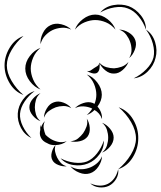

<svg xmlns="http://www.w3.org/2000/svg" viewBox="-118 -635 707 843"><path d="M322 -580Q344 -606 379.5 -612.5Q415 -619 447 -608Q478 -596 500.5 -567.5Q523 -539 523 -505Q512 -537 490.5 -563Q469 -589 443 -598Q418 -608 384.5 -602.5Q351 -597 322 -580ZM211 -505Q220 -531 246 -551Q272 -571 300 -571Q328 -571 354 -551Q380 -531 389 -505Q371 -527 347 -537Q323 -547 300 -547Q278 -547 253.5 -537Q229 -527 211 -505ZM60 -441Q58 -465 70 -489.5Q82 -514 103 -524Q124 -535 151 -528.5Q178 -522 195 -505Q174 -515 152 -513Q130 -511 113 -503Q96 -495 81 -479.5Q66 -464 60 -441ZM523 -505Q552 -486 563 -450Q574 -414 565 -381Q557 -347 530.5 -321Q504 -295 469 -291Q500 -306 524.5 -331Q549 -356 556 -383Q562 -410 553 -443.5Q544 -477 523 -505ZM405 -505Q426 -505 447.5 -492Q469 -479 476 -459Q483 -440 474 -416.5Q465 -393 449 -380Q460 -398 459.5 -417Q459 -436 453 -452Q448 -467 436.5 -482.5Q425 -498 405 -505ZM-15 -218Q-53 -232 -75.5 -269.5Q-98 -307 -98 -348Q-98 -388 -75.5 -425.5Q-53 -463 -15 -477Q-46 -451 -67 -415.5Q-88 -380 -88 -348Q-88 -315 -67 -279.5Q-46 -244 -15 -218ZM60 -242Q33 -252 13 -278.5Q-7 -305 -7 -334Q-7 -363 13 -389Q33 -415 60 -425Q38 -407 27.5 -382Q17 -357 17 -334Q17 -311 27.5 -286Q38 -261 60 -242ZM446 -363Q439 -344 421 -328Q403 -312 383 -312Q363 -311 344.5 -326Q326 -341 318 -360Q332 -345 349.5 -340Q367 -335 383 -335Q399 -336 416 -342Q433 -348 446 -363ZM318 -360Q321 -350 319 -335.5Q317 -321 308 -315Q299 -310 285 -314Q271 -318 263 -324Q273 -321 280.5 -326Q288 -331 295 -336Q302 -340 309.5 -345Q317 -350 318 -360ZM211 -160Q225 -175 248 -182.5Q271 -190 289 -183Q293 -181 297 -179Q305 -199 305 -219Q305 -242 295 -266Q285 -290 263 -308Q289 -299 309 -273Q329 -247 329 -219Q329 -193 310 -167Q331 -143 330 -112Q325 -126 316.5 -136Q308 -146 297 -152Q282 -137 263 -130Q277 -142 287 -158Q284 -159 281 -161Q266 -167 247.5 -168Q229 -169 211 -160ZM20 -29Q-10 -43 -26 -73.5Q-42 -104 -40 -137Q-38 -169 -17.5 -197.5Q3 -226 34 -235Q8 -216 -10 -189Q-28 -162 -30 -136Q-32 -110 -18 -81Q-4 -52 20 -29ZM60 -103Q42 -109 26.5 -127Q11 -145 11 -164Q11 -184 26.5 -201.5Q42 -219 60 -226Q45 -214 40 -197Q35 -180 35 -164Q35 -149 40 -132Q45 -115 60 -103ZM75 -118Q75 -138 87.5 -159Q100 -180 119 -186Q138 -193 160.5 -184.5Q183 -176 195 -160Q178 -170 160 -169.5Q142 -169 127 -164Q111 -158 96.5 -147.5Q82 -137 75 -118ZM403 -164Q444 -149 467 -109.5Q490 -70 489 -27Q489 16 465.5 55Q442 94 401 108Q434 81 456.5 44Q479 7 479 -27Q479 -62 457.5 -99Q436 -136 403 -164ZM263 -114Q274 -98 276 -75Q278 -52 267 -36Q255 -20 232.5 -15Q210 -10 191 -15Q211 -16 224.5 -27Q238 -38 247 -50Q256 -63 262 -79.5Q268 -96 263 -114ZM175 -15Q155 1 126 2Q121 17 124 31Q127 45 133 57Q139 69 149 80Q159 91 175 95Q158 97 138.5 89.5Q119 82 112 68Q104 53 109.5 33Q115 13 126 2Q104 3 90 -6Q68 -15 61 -32Q54 -46 59 -65Q58 -76 60 -87Q61 -81 62 -76Q68 -92 79 -103Q71 -86 74 -70.5Q77 -55 82 -43Q91 -34 103 -26Q117 -17 136 -12.5Q155 -8 175 -15ZM330 -96Q349 -89 365 -70Q381 -51 381 -31Q381 -10 365 9Q349 28 330 35Q346 22 351.5 4Q357 -14 357 -31Q357 -47 351.5 -65Q346 -83 330 -96ZM338 -18Q339 15 318.5 43Q298 71 268 83Q238 95 203.5 89.5Q169 84 148 60Q176 75 208 79Q240 83 264 74Q288 64 308 38.5Q328 13 338 -18ZM330 51Q329 74 314 96.5Q299 119 277 126Q255 133 230 123Q205 113 191 95Q210 107 231 108Q252 109 270 103Q287 98 304 85Q321 72 330 51ZM401 108Q404 130 392 150.5Q380 171 360 181Q341 190 317.5 187.5Q294 185 278 170Q322 189 356 172Q390 154 401 108Z"/></svg>

Font: Rubik Puddles
Style: Regular
Weight: 400
Designer: Hubert and Fischer, NaN
Foundry: Hubert and Fischer, NaN
Version: Version 2.200